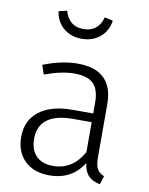

<svg xmlns="http://www.w3.org/2000/svg" viewBox="-87 -835 705 910"><g transform="rotate(10 265.5 -380.5)"><path d="M470 -30 457 11Q421 4 401.5 -16Q382 -36 376 -77Q322 11 213 11Q138 11 94.5 -31.5Q51 -74 51 -145Q51 -226 108.5 -270Q166 -314 268 -314H368V-365Q368 -428 340 -456.5Q312 -485 247 -485Q187 -485 105 -455L90 -499Q178 -534 255 -534Q426 -534 426 -368V-116Q426 -75 436.5 -57Q447 -39 470 -30ZM368 -128V-272H277Q197 -272 155 -241Q113 -210 113 -148Q113 -94 142 -65Q171 -36 223 -36Q317 -36 368 -128ZM122 -763 162 -772Q182 -700 252 -700Q323 -700 343 -772L383 -763Q376 -713 340 -683Q304 -653 252 -653Q200 -653 164.5 -683Q129 -713 122 -763Z"/></g></svg>

Font: Fira Sans Light
Style: Regular
Weight: 300
Designer: bBox Type GmbH & Carrois Corporate GbR & Edenspiekermann AG
Foundry: bBox Type GmbH & Carrois Corporate GbR & Edenspiekermann AG
Version: Version 4.301